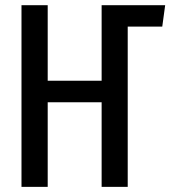

<svg xmlns="http://www.w3.org/2000/svg" viewBox="-20 -727 663 747"><path d="M375.4 0V-329.2H165.6V0H63.6V-706.7H165.6V-412.8H375.4V-706.7H622.6L611.3 -623.6H476.9V0Z"/></svg>

Font: Fira Code Retina
Style: Regular
Weight: 450
Monospace: yes
Designer: Carrois Corporate, Edenspiekermann AG, Nikita Prokopov
Foundry: Carrois Corporate, Edenspiekermann AG, Nikita Prokopov
Version: Version 6.002